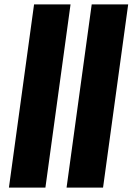

<svg xmlns="http://www.w3.org/2000/svg" viewBox="-20 -851 602 871"><path d="M20.5 0 134.5 -831H300L186 0ZM282 0 396 -831H561.5L447.5 0Z"/></svg>

Font: Merriweather 24pt Black
Style: Italic
Weight: 900
Italic angle: -7.8°
Designer: Eben Sorkin
Foundry: Eben Sorkin
Version: Version 2.101